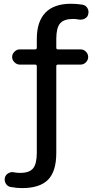

<svg xmlns="http://www.w3.org/2000/svg" viewBox="-20 -760 553 1011"><path d="M364.3 -660.2Q316.4 -660.2 296.4 -636.7Q276.4 -613.3 276.4 -554.7V-508.8Q276.4 -500 284.2 -500H404.3Q420.9 -500 432.6 -487.8Q444.3 -475.6 444.3 -460Q444.3 -444.3 432.6 -432.1Q420.9 -419.9 404.3 -419.9H284.2Q276.4 -419.9 276.4 -411.1V44.9Q276.4 142.6 232.9 186.5Q189.5 230.5 95.7 230.5Q67.4 230.5 36.1 224.6Q19.5 221.7 10.7 207Q2 192.4 5.9 174.8Q9.8 160.2 24.4 151.9Q39.1 143.6 54.7 147.5Q69.3 150.4 85.9 150.4Q134.8 150.4 154.3 126.5Q173.8 102.5 173.8 44.9V-411.1Q173.8 -419.9 165 -419.9H84Q68.4 -419.9 56.2 -432.1Q43.9 -444.3 43.9 -460Q43.9 -475.6 56.2 -487.8Q68.4 -500 84 -500H165Q173.8 -500 173.8 -508.8V-554.7Q173.8 -646.5 219.2 -693.4Q264.6 -740.2 353.5 -740.2Q382.8 -740.2 414.1 -735.4Q431.6 -732.4 440.4 -717.3Q449.2 -702.1 444.3 -684.6Q441.4 -669.9 426.8 -662.1Q412.1 -654.3 394.5 -657.2Q379.9 -660.2 364.3 -660.2Z"/></svg>

Font: Rounded Mgen+ 2p medium
Style: Regular
Weight: 500
Designer: [Source Han Sans]
Ryoko NISHIZUKA  (kana & ideographs); Paul D. Hunt (Latin, Greek & Cyrillic); Wenlong ZHANG  (bopomofo
Version: Version 1.059.20150602